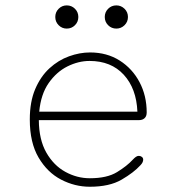

<svg xmlns="http://www.w3.org/2000/svg" viewBox="-20 -682 659 712"><path d="M313 10.5Q257.5 10.5 206.5 -16Q155.5 -42.5 123 -97.8Q90.5 -153 90.5 -239Q90.5 -304.5 110.5 -351.5Q130.5 -398.5 163.5 -428.8Q196.5 -459 236 -473.2Q275.5 -487.5 314 -487.5Q376.5 -487.5 423.8 -457.5Q471 -427.5 497.5 -377.2Q524 -327 524 -265Q524 -251 516.2 -243.8Q508.5 -236.5 495 -236.5H124Q124.5 -164 151.8 -116.2Q179 -68.5 222.2 -44.8Q265.5 -21 313 -21Q377 -21 414 -43.8Q451 -66.5 472 -89.5Q478.5 -96.5 483.8 -100.2Q489 -104 495 -104Q501 -104 506 -100.2Q511 -96.5 511 -90Q511 -85 508.5 -79.8Q506 -74.5 500.5 -69Q476 -42 431 -15.8Q386 10.5 313 10.5ZM125.5 -268H489.5Q486 -353.5 439 -404.8Q392 -456 312 -456Q271 -456 230.2 -435.8Q189.5 -415.5 160.5 -374Q131.5 -332.5 125.5 -268ZM227.5 -576Q210 -576 197.5 -588.5Q185 -601 185 -619Q185 -637 197.5 -649.5Q210 -662 227.5 -662Q245.5 -662 258 -649.5Q270.5 -637 270.5 -619Q270.5 -601 258 -588.5Q245.5 -576 227.5 -576ZM411.5 -576Q393.5 -576 381 -588.5Q368.5 -601 368.5 -619Q368.5 -637 381 -649.5Q393.5 -662 411.5 -662Q429 -662 441.8 -649.5Q454.5 -637 454.5 -619Q454.5 -601 441.8 -588.5Q429 -576 411.5 -576Z"/></svg>

Font: Sono ExtraLight
Style: Regular
Weight: 200
Designer: Tyler Finck
Foundry: Tyler Finck
Version: Version 2.112